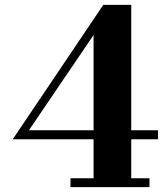

<svg xmlns="http://www.w3.org/2000/svg" viewBox="-20 -770 680 790"><path d="M595 -36.5V0H270V-36.5H365V-197H32.5L405 -750H520V-234H630V-197H520V-36.5ZM99 -234H365V-626Z"/></svg>

Font: Bodoni* 06pt
Style: Bold
Weight: 700
Version: Version 2.3